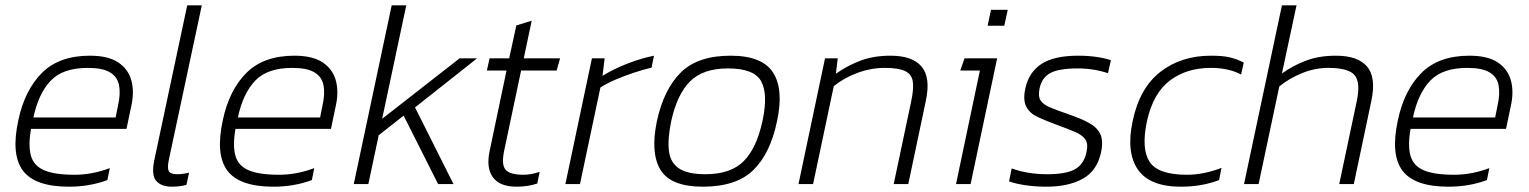

<svg xmlns="http://www.w3.org/2000/svg" viewBox="-20 -694 5767 724"><path d="M240 10Q112 10 66.5 -50.5Q21 -111 49 -240Q73 -354 138 -419Q203 -484 319 -484Q388 -484 426 -458.5Q464 -433 475.5 -390Q487 -347 475 -294L457 -208H97Q86 -146 96.5 -107.5Q107 -69 146.5 -52Q186 -35 261 -35Q327 -35 394 -60L385 -15Q318 10 240 10ZM106 -251H416L425 -296Q435 -340 429 -372Q423 -404 395 -421Q367 -438 311 -438Q217 -438 171 -389.5Q125 -341 106 -251Z M628 10Q588 10 569 -12Q550 -34 562 -91L686 -674H741L617 -93Q610 -61 616.5 -49Q623 -37 647 -37Q669 -37 693 -43L683 3Q669 7 654.5 8.5Q640 10 628 10Z M1011 10Q883 10 837.5 -50.5Q792 -111 820 -240Q844 -354 909 -419Q974 -484 1090 -484Q1159 -484 1197 -458.5Q1235 -433 1246.5 -390Q1258 -347 1246 -294L1228 -208H868Q857 -146 867.5 -107.5Q878 -69 917.5 -52Q957 -35 1032 -35Q1098 -35 1165 -60L1156 -15Q1089 10 1011 10ZM877 -251H1187L1196 -296Q1206 -340 1200 -372Q1194 -404 1166 -421Q1138 -438 1082 -438Q988 -438 942 -389.5Q896 -341 877 -251Z M1314 0 1457 -674H1512L1421 -246L1713 -474H1779L1545 -289L1690 0H1632L1502 -258L1408 -184L1369 0Z M1928 10Q1865 10 1839 -25Q1813 -60 1826 -123L1890 -428H1816L1826 -474H1900L1927 -598L1985 -616L1955 -474H2092L2079 -428H1945L1881 -125Q1870 -72 1887 -53.5Q1904 -35 1954 -35Q1967 -35 1982 -37.5Q1997 -40 2015 -46L2006 -2Q1970 10 1928 10Z M2112 0 2212 -474H2260L2252 -408Q2294 -434 2345.5 -454Q2397 -474 2446 -484L2437 -439Q2407 -432 2370.5 -420Q2334 -408 2300.5 -393.5Q2267 -379 2244 -364L2167 0Z M2630 10Q2510 10 2471 -53Q2432 -116 2457 -237Q2483 -357 2547 -420.5Q2611 -484 2735 -484Q2854 -484 2895 -420.5Q2936 -357 2910 -237Q2885 -116 2821 -53Q2757 10 2630 10ZM2640 -37Q2735 -37 2784 -86Q2833 -135 2855 -237Q2877 -338 2850.5 -387Q2824 -436 2725 -436Q2631 -436 2582 -387Q2533 -338 2511 -237Q2497 -169 2502.5 -124.5Q2508 -80 2541 -58.5Q2574 -37 2640 -37Z M2991 0 3091 -474H3139L3132 -416Q3174 -446 3224 -465Q3274 -484 3338 -484Q3421 -484 3455.5 -442.5Q3490 -401 3471 -313L3405 0H3350L3416 -312Q3426 -359 3422 -386.5Q3418 -414 3393 -426Q3368 -438 3316 -438Q3264 -438 3213 -419Q3162 -400 3124 -369L3046 0Z M3704 -597 3717 -657H3780L3767 -597ZM3585 0 3675 -428H3601L3617 -474H3740L3640 0Z M3926 10Q3884 10 3847 4.5Q3810 -1 3785 -10L3795 -59Q3855 -37 3929 -37Q3999 -37 4033 -55.5Q4067 -74 4077 -120Q4084 -152 4072.5 -168.5Q4061 -185 4033 -197Q4005 -209 3960 -225Q3923 -239 3893.5 -252.5Q3864 -266 3850.5 -290.5Q3837 -315 3846 -359Q3859 -421 3906.5 -452.5Q3954 -484 4046 -484Q4082 -484 4113.5 -479.5Q4145 -475 4169 -467L4158 -418Q4104 -436 4044 -436Q3973 -436 3940.5 -418.5Q3908 -401 3900 -360Q3894 -332 3903 -316.5Q3912 -301 3937.5 -290Q3963 -279 4004 -265Q4054 -248 4085.5 -231Q4117 -214 4129 -188.5Q4141 -163 4132 -120Q4117 -50 4063 -20Q4009 10 3926 10Z M4433 10Q4315 10 4270.5 -55Q4226 -120 4251 -237Q4277 -362 4355.5 -423Q4434 -484 4546 -484Q4592 -484 4618.5 -477.5Q4645 -471 4670 -458L4660 -413Q4613 -438 4546 -438Q4454 -438 4391 -390Q4328 -342 4305 -237Q4283 -134 4314.5 -84.5Q4346 -35 4456 -35Q4488 -35 4522 -42Q4556 -49 4586 -61L4577 -15Q4546 -3 4510 3.5Q4474 10 4433 10Z M4671 0 4814 -674H4869L4814 -417Q4856 -447 4905 -465.5Q4954 -484 5018 -484Q5100 -484 5135 -443Q5170 -402 5151 -313L5085 0H5030L5096 -312Q5111 -382 5088.5 -410Q5066 -438 4988 -438Q4939 -438 4890.5 -418.5Q4842 -399 4804 -368L4726 0Z M5442 10Q5314 10 5268.5 -50.5Q5223 -111 5251 -240Q5275 -354 5340 -419Q5405 -484 5521 -484Q5590 -484 5628 -458.5Q5666 -433 5677.5 -390Q5689 -347 5677 -294L5659 -208H5299Q5288 -146 5298.5 -107.5Q5309 -69 5348.5 -52Q5388 -35 5463 -35Q5529 -35 5596 -60L5587 -15Q5520 10 5442 10ZM5308 -251H5618L5627 -296Q5637 -340 5631 -372Q5625 -404 5597 -421Q5569 -438 5513 -438Q5419 -438 5373 -389.5Q5327 -341 5308 -251Z"/></svg>

Font: Kanit ExtraLight
Style: Italic
Weight: 275
Italic angle: -12°
Designer: Katatrad Team
Foundry: CadsonDemak
Version: Version 2.000; ttfautohint (v1.8.3)